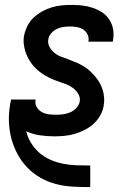

<svg xmlns="http://www.w3.org/2000/svg" viewBox="-20 -548 540 783"><path d="M347 215Q311 215 275.5 213Q240 211 206.5 202Q173 193 143.5 176Q114 159 91 135Q68 111 52 81.5Q36 52 27 19Q18 -14 16.5 -49.5Q15 -85 21 -121Q22 -126 23 -131Q24 -136 25 -142H125V-139Q122 -124 130 -111Q138 -98 150.5 -91Q163 -84 178 -82Q193 -80 209 -80Q223 -80 237.5 -82Q252 -84 265.5 -89.5Q279 -95 290.5 -107Q302 -119 305 -133Q308 -150 299.5 -164.5Q291 -179 278.5 -188.5Q266 -198 251 -204Q236 -210 220.5 -215Q205 -220 190.5 -226.5Q176 -233 162.5 -241Q149 -249 136.5 -259.5Q124 -270 114 -282Q104 -294 96.5 -307.5Q89 -321 84 -336.5Q79 -352 77 -368.5Q75 -385 78 -402Q82 -422 91.5 -441.5Q101 -461 117 -476Q133 -491 152 -501.5Q171 -512 191 -518Q211 -524 231.5 -526Q252 -528 272 -528Q295 -528 316.5 -525.5Q338 -523 358.5 -516Q379 -509 396.5 -497.5Q414 -486 425.5 -468.5Q437 -451 441 -429.5Q445 -408 441 -385L440 -378H340L341 -381Q343 -396 336.5 -408.5Q330 -421 319 -428Q308 -435 294 -437.5Q280 -440 265 -440Q252 -440 238.5 -438Q225 -436 212 -430Q199 -424 189 -412.5Q179 -401 177 -388Q174 -371 182 -356.5Q190 -342 202.5 -332Q215 -322 230 -316.5Q245 -311 260 -305.5Q275 -300 290 -293.5Q305 -287 319 -279Q333 -271 344.5 -260.5Q356 -250 366.5 -238Q377 -226 385 -212.5Q393 -199 398 -183.5Q403 -168 404.5 -151.5Q406 -135 403 -118Q400 -97 389 -77.5Q378 -58 361.5 -43Q345 -28 325 -18Q305 -8 284.5 -2Q264 4 243 6Q222 8 201 8Q171 8 141.5 3.5Q112 -1 87 -13Q93 13 107 35.5Q121 58 140.5 75Q160 92 184.5 103Q209 114 236 119.5Q263 125 291 126Q319 127 347 127H348V215Z"/></svg>

Font: Iosevka Term Curly Semibold
Style: Italic
Weight: 600
Italic angle: -9°
Designer: Belleve Invis
Foundry: Belleve Invis
Version: Version 32.3.0